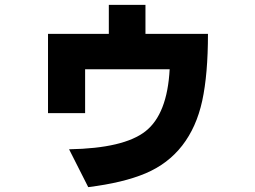

<svg xmlns="http://www.w3.org/2000/svg" viewBox="-20 -682 1040 783"><path d="M175.8 -220.7V-543.9H423.8V-662.1H573.2V-543.9H828.1Q828.1 -378.9 804.7 -271Q781.2 -163.1 723.1 -88.4Q665 -13.7 573.7 24.9Q482.4 63.5 339.8 81.1L261.7 -73.2Q485.4 -77.1 573.7 -147Q662.1 -216.8 671.9 -399.4H327.1V-220.7Z"/></svg>

Font: GenEi M Gothic v2 Heavy
Style: Regular
Weight: 800
Version: Version 2.0